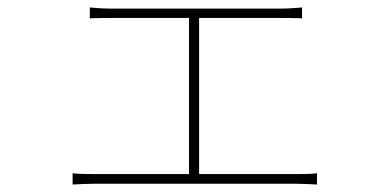

<svg xmlns="http://www.w3.org/2000/svg" viewBox="-20 -509 1040 513"><path d="M827 -46C810 -44 796 -44 778 -44H512V-461H728C750 -461 769 -461 787 -460V-489C772 -488 753 -486 728 -486H273C263 -486 241 -487 220 -489V-460C240 -461 265 -461 275 -461H485V-44H226C209 -44 193 -44 174 -46V-16C196 -17 211 -18 230 -18H772C787 -18 808 -17 827 -16V-46Z"/></svg>

Font: Glow Sans SC Normal Thin
Style: Regular
Weight: 100
Designer: Ryoko NISHIZUKA (kana, bopomofo & ideographs); Paul D. Hunt (Latin, Greek & Cyrillic); Sandoll Communications, Soo-young
Version: Version 0.93